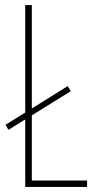

<svg xmlns="http://www.w3.org/2000/svg" viewBox="-20 -734 383 754"><path d="M79 0H322V-25H105V-281L258 -376L246 -396L105 -308V-714H79V-292L2 -244L13 -224L79 -265Z"/></svg>

Font: Noto Sans Myanmar ExtraCondensed Thin
Style: Regular
Weight: 100
Width: 2
Designer: Monotype Design Team
Foundry: Monotype Imaging Inc.
Version: Version 2.107